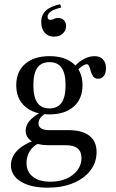

<svg xmlns="http://www.w3.org/2000/svg" viewBox="-20 -691 546 904"><path d="M204.8 192.7Q125 192.7 78.2 164.1Q31.5 135.5 31.5 87.1Q31.5 49.2 59.3 19.8Q87.1 -9.7 141.9 -30.6L162.9 -16.1Q136.3 -4.8 120.6 20.2Q104.8 45.2 104.8 75.8Q104.8 117.7 134.7 141.1Q164.5 164.5 217.7 164.5Q260.5 164.5 293.1 150Q325.8 135.5 344.8 110.1Q363.7 84.7 363.7 53.2Q363.7 22.6 345.2 7.7Q326.6 -7.3 288.7 -7.3H206.5Q158.1 -7.3 129.4 -25.8Q100.8 -44.4 100.8 -75.8Q100.8 -100 118.1 -121Q135.5 -141.9 169.4 -160.5L195.2 -157.3Q177.4 -146 169.4 -134.7Q161.3 -123.4 161.3 -109.7Q161.3 -94.4 174.2 -86.3Q187.1 -78.2 211.3 -78.2H303.2Q367.7 -78.2 401.2 -51.6Q434.7 -25 434.7 25Q434.7 74.2 405.2 112.1Q375.8 150 323.8 171.4Q271.8 192.7 204.8 192.7ZM212.9 -152.4Q140.3 -152.4 98.4 -189.1Q56.5 -225.8 56.5 -289.5Q56.5 -354 98.4 -390.3Q140.3 -426.6 212.9 -426.6Q285.5 -426.6 327 -390.3Q368.5 -354 368.5 -289.5Q368.5 -225.8 327 -189.1Q285.5 -152.4 212.9 -152.4ZM212.9 -180.6Q251.6 -180.6 270.2 -207.7Q288.7 -234.7 288.7 -289.5Q288.7 -345.2 270.2 -371.8Q251.6 -398.4 212.9 -398.4Q174.2 -398.4 155.6 -371.8Q137.1 -345.2 137.1 -289.5Q137.1 -234.7 155.6 -207.7Q174.2 -180.6 212.9 -180.6ZM441.9 -320.2Q426.6 -320.2 419 -330.6Q411.3 -341.1 407.7 -354.8Q404 -368.5 400 -378.6Q396 -388.7 387.1 -388.7Q382.3 -388.7 373 -383.5Q363.7 -378.2 353.2 -368.5Q342.7 -358.9 335.5 -346L322.6 -365.3Q338.7 -391.9 367.7 -409.3Q396.8 -426.6 425 -426.6Q450 -426.6 464.5 -411.7Q479 -396.8 479 -370.2Q479 -347.6 469 -333.9Q458.9 -320.2 441.9 -320.2ZM262.9 -671 268.5 -655.6Q237.1 -648.4 220.6 -637.5Q204 -626.6 204 -611.3Q204 -597.6 217.7 -597.6Q226.6 -597.6 234.3 -602Q241.9 -606.5 254 -606.5Q270.2 -606.5 280.6 -596Q291.1 -585.5 291.1 -568.5Q291.1 -546.8 275.4 -532.7Q259.7 -518.5 234.7 -518.5Q206.5 -518.5 190.3 -537.1Q174.2 -555.6 174.2 -587.1Q174.2 -621 196 -641.1Q217.7 -661.3 262.9 -671Z"/></svg>

Font: Playfair 5pt SemiExpanded Light
Style: Regular
Weight: 400
Version: Version 2.203